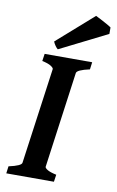

<svg xmlns="http://www.w3.org/2000/svg" viewBox="-88 -825 533 874"><g transform="rotate(10 178.5 -388.5)"><path d="M302.7 -565.9 298.3 -532.2Q239.7 -519.5 237.8 -504.4L176.8 -60.5Q176.3 -55.2 188.5 -47.4Q200.7 -39.6 230.5 -33.2L225.6 0H5.4L9.8 -33.2Q68.4 -45.9 69.8 -60.5L131.3 -504.4Q131.3 -509.8 119.1 -517.8Q106.9 -525.9 78.1 -532.2L83 -565.9ZM357.4 -736.3V-706.5L138.2 -596.7Q132.3 -601.1 126 -610.1Q119.6 -619.1 115.7 -628.9L283.7 -776.9Q290.5 -773.9 306.2 -765.6Q321.8 -757.3 337.2 -748.8Q352.5 -740.2 357.4 -736.3Z"/></g></svg>

Font: Dai Banna SIL SemiBold
Style: Italic
Weight: 600
Italic angle: -11°
Designer: Victor Gaultney
Foundry: SIL International
Version: Version 4.000